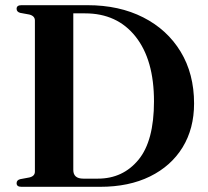

<svg xmlns="http://www.w3.org/2000/svg" viewBox="-20 -720 802 740"><path d="M44 -14Q44 -26 58 -29.5L93 -36Q114.5 -41 114.5 -58.5V-641Q114.5 -658.5 93 -664L57.5 -670.5Q44 -674.5 44 -686Q44 -700 62.5 -700H317.5Q439.5 -700 532 -653Q624.5 -606 676.2 -520.8Q728 -435.5 728 -321Q728 -224.5 683.8 -152.2Q639.5 -80 558.2 -40Q477 0 366 0H62.5Q44 0 44 -14ZM357.5 -31.5Q453.5 -31.5 513.5 -104Q573.5 -176.5 573.5 -329.5Q573.5 -489.5 502.5 -579Q431.5 -668.5 308 -668.5H262.5V-65Q262.5 -31.5 301 -31.5Z"/></svg>

Font: Fraunces 72pt SemiBold
Style: Regular
Weight: 600
Version: Version 1.000;[b76b70a41]